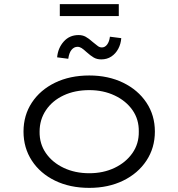

<svg xmlns="http://www.w3.org/2000/svg" viewBox="-20 -901 865 931"><path d="M413 10Q319 10 247 -25Q175 -60 134.5 -122Q94 -184 94 -263Q94 -342 134.5 -403.5Q175 -465 247 -500Q319 -535 413 -535Q505 -535 577 -500Q649 -465 690 -403.5Q731 -342 731 -263Q731 -184 690 -122Q649 -60 577 -25Q505 10 413 10ZM413 -61Q481 -61 535.5 -87Q590 -113 622 -158.5Q654 -204 653 -263Q654 -322 622.5 -367Q591 -412 536 -438Q481 -464 413 -464Q343 -464 288.5 -438.5Q234 -413 203 -367Q172 -321 172 -263Q171 -204 202.5 -158.5Q234 -113 289 -87Q344 -61 413 -61ZM471 -613Q450 -613 434.5 -622Q419 -631 399 -649Q385 -662 375.5 -668Q366 -674 356 -674Q339 -674 327 -659.5Q315 -645 311 -616L257 -623Q261 -668 289 -699.5Q317 -731 361 -731Q380 -731 395 -723Q410 -715 430 -697Q445 -685 454 -678Q463 -671 474 -671Q489 -671 499.5 -685Q510 -699 513 -723L568 -716Q566 -688 553.5 -664.5Q541 -641 520 -627Q499 -613 471 -613ZM270 -823V-881H556V-823Z"/></svg>

Font: Lexend Mega Light
Style: Regular
Weight: 300
Version: Version 1.007